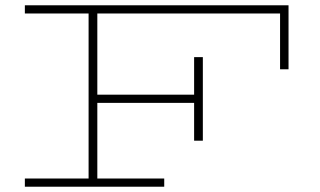

<svg xmlns="http://www.w3.org/2000/svg" viewBox="-20 -706 1210 726"><path d="M1071 -686V-444H1039V-655H348V-348H714V-490H747V-174H714V-317H348V-31H601V0H74V-31H315V-655H74V-686Z"/></svg>

Font: BioRhyme Expanded ExtraLight
Style: Regular
Weight: 275
Width: 7
Designer: Aoife Mooney
Foundry: Aoife Mooney Type
Version: Version 1.000